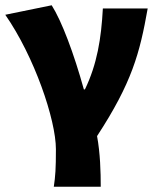

<svg xmlns="http://www.w3.org/2000/svg" viewBox="-24 -532 596 728"><path d="M180 176H358C358 120 356 48 344 -16C476 -218 506 -330 536 -500H366C360 -386 344 -288 298 -193H294C256 -330 210 -452 172 -512L-4 -476C106 -318 188 -78 188 34C188 108 186 136 180 176Z"/></svg>

Font: Giro Sans Black
Style: Regular
Weight: 900
Designer: Paul D. Hunt
Foundry: Adobe Systems Incorporated
Version: Version 1.000;PS 1.0;hotconv 1.0.88;makeotf.lib2.5.647800